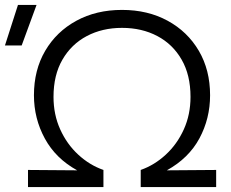

<svg xmlns="http://www.w3.org/2000/svg" viewBox="-74 -755 931 775"><path d="M39 0V-69L237.5 -67.5Q151 -115 107 -195.8Q63 -276.5 63 -370.5Q63 -472.5 108.5 -550Q154 -627.5 234.2 -671.2Q314.5 -715 418.5 -715Q522.5 -715 602.8 -671.2Q683 -627.5 728.5 -550Q774 -472.5 774 -370.5Q774 -276.5 731 -196.5Q688 -116.5 599.5 -67.5L798.5 -69V0H494V-69Q549.5 -88.5 595.2 -130.8Q641 -173 668 -232.8Q695 -292.5 695 -364Q695 -452 659.2 -514.2Q623.5 -576.5 561 -609.5Q498.5 -642.5 418.5 -642.5Q339 -642.5 276.5 -609.5Q214 -576.5 178 -514.2Q142 -452 142 -364Q142 -292.5 169 -232.8Q196 -173 241.8 -130.8Q287.5 -88.5 343.5 -69V0ZM-54 -571.5 -1.5 -735H73.5L13.5 -571.5Z"/></svg>

Font: Geologica ExtraLight
Style: Regular
Weight: 200
Designer: Sindre Bremnes, Frode Helland
Foundry: Monokrom Skriftforlag AS
Version: Version 1.010; ttfautohint (v1.8.4.7-5d5b);gftools[0.9.28]